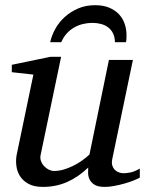

<svg xmlns="http://www.w3.org/2000/svg" viewBox="-20 -715 567 747"><path d="M523.9 -23.9Q514.6 -18.6 498.3 -12.2Q481.9 -5.9 462.9 -0.5Q443.8 4.9 424.1 8.5Q404.3 12.2 388.2 12.2Q359.9 12.2 346.2 2.7Q332.5 -6.8 327.4 -19.3Q322.3 -31.7 322.8 -44.4Q323.2 -57.1 323.2 -63Q283.7 -25.4 240.5 -6.6Q197.3 12.2 147 12.2Q112.3 12.2 90.3 0Q68.4 -12.2 57.1 -30.8Q45.9 -49.3 43.5 -71.3Q41 -93.3 44.9 -112.8L109.9 -424.8L25.9 -434.1V-462.9L176.8 -494.1H217.8L138.2 -112.8Q135.3 -100.1 139.4 -88.6Q143.6 -77.1 151.6 -68.6Q159.7 -60.1 169.9 -54.9Q180.2 -49.8 189.9 -49.8Q208 -49.8 226.3 -54.9Q244.6 -60.1 262.7 -68.8Q280.8 -77.6 297.4 -89.1Q314 -100.6 328.1 -113.8L403.8 -481.9H497.1L417 -97.2Q413.6 -81.5 417 -71Q420.4 -60.5 427.5 -53.7Q434.6 -46.9 443.6 -43.9Q452.6 -41 460.9 -41Q470.7 -41 486.8 -43.9Q502.9 -46.9 523.9 -59.1ZM472.2 -579.1Q472.2 -572.3 471.9 -564.9Q471.7 -557.6 470.2 -550.8H427.2Q426.8 -571.3 419.7 -585.4Q412.6 -599.6 400.6 -608.6Q388.7 -617.7 372.8 -621.8Q356.9 -626 339.4 -626Q321.8 -626 303.7 -621.8Q285.6 -617.7 269.5 -608.6Q253.4 -599.6 240.2 -585.4Q227.1 -571.3 218.3 -550.8H175.3Q180.7 -576.2 194.8 -602.1Q209 -627.9 231.4 -648.4Q253.9 -668.9 283.7 -681.9Q313.5 -694.8 350.1 -694.8Q381.8 -694.8 405 -685.1Q428.2 -675.3 443.1 -659.2Q458 -643.1 465.1 -622.1Q472.2 -601.1 472.2 -579.1Z"/></svg>

Font: Charis SIL Phon
Style: Italic
Weight: 400
Italic angle: -11°
Foundry: SIL International
Version: Version 5.000